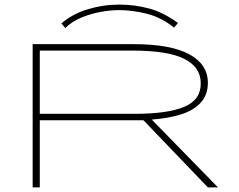

<svg xmlns="http://www.w3.org/2000/svg" viewBox="-20 -815 1040 835"><path d="M122 0V-623H560Q722 -623 803 -579Q884 -535 884 -455Q884 -401 851.5 -367Q819 -333 764 -316.5Q709 -300 640 -295L928 0H884L604 -292H153V0ZM153 -320H566Q710 -320 782.5 -351Q855 -382 853 -455Q852 -524 780.5 -559.5Q709 -595 556 -595H153ZM264 -693 247 -713Q294 -754 361 -774.5Q428 -795 498 -795Q566 -795 628.5 -778Q691 -761 754 -715L737 -695Q682 -739 619.5 -755Q557 -771 498 -771Q460 -771 416.5 -763Q373 -755 332.5 -738Q292 -721 264 -693Z"/></svg>

Font: Inconsolata UltraExpanded ExtraLight
Style: Regular
Weight: 200
Width: 9
Monospace: yes
Designer: Raph Levien, Cyreal, Brenton Simpson
Foundry: Raph Levien, Cyreal, Google
Version: Version 3.001; ttfautohint (v1.8.2.53-6de2)